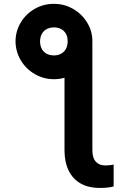

<svg xmlns="http://www.w3.org/2000/svg" viewBox="-20 -759 663 985"><path d="M453.9 -546.2V11.8Q453.9 50.9 471.4 70.4Q488.9 89.8 520.7 89.8Q540.2 89.8 563 85.5V197.6Q548.2 201.5 530.5 203.4Q512.7 205.3 491.8 205.3Q435.3 205.3 394.8 182.9Q354.3 160.6 332.6 116.9Q310.9 73.2 310.9 11.8V-473.7ZM256.5 -739.3Q310.3 -739.3 355.4 -713.1Q400.5 -686.9 427.5 -642.6Q454.4 -598.3 453.9 -546.2Q453.9 -494 427.2 -449.7Q400.5 -405.4 355.2 -379Q309.9 -352.7 256.5 -352.7Q203.7 -352.7 158.4 -379Q113.1 -405.4 86.7 -449.7Q60.3 -494 59.7 -546.2Q59.7 -598.3 86.1 -642.9Q112.5 -687.4 157.8 -713.4Q203.2 -739.3 256.5 -739.3ZM327.1 -547.6Q327.1 -570.9 317.6 -586.9Q308 -602.9 292.3 -610.6Q276.5 -618.4 257.1 -618.4Q236.6 -618.4 220.5 -610.3Q204.5 -602.3 195.3 -586.3Q186 -570.3 185.5 -547.6Q185.5 -524.3 194.7 -507.7Q203.9 -491.2 220 -483Q236 -474.7 257.1 -474.7Q277 -474.7 293.1 -483.3Q309.1 -491.8 318.1 -508Q327.1 -524.3 327.1 -547.6Z"/></svg>

Font: Pretendard JP Variable
Style: Regular
Weight: 400
Designer: Base glyphs from Inter by Rasmus Andersson; Hangul glyphs from Noto Sans CJK(Source Han Sans) by Jang Soo-young and Kang
Foundry: Kil Hyung-jin
Version: Version 1.307;Glyphs 3.2 (3192)